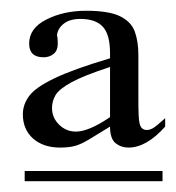

<svg xmlns="http://www.w3.org/2000/svg" viewBox="-20 -626 328 357"><path d="M287.1 -406.2V-390.6Q252.4 -351.6 218.8 -351.6Q205.1 -351.6 194.8 -359.9Q184.6 -368.2 184.6 -390.6Q158.7 -374.5 144.3 -366Q129.9 -357.4 118.7 -354.5Q107.4 -351.6 91.8 -351.6Q60.5 -351.6 41.5 -368.4Q22.5 -385.3 22.5 -413.6Q22.5 -431.6 34.2 -447.5Q45.9 -463.4 80.8 -480.2Q115.7 -497.1 184.6 -517.6V-526.9Q184.6 -562 171.1 -576.4Q157.7 -590.8 129.4 -590.8Q109.9 -590.8 98.6 -582Q87.4 -573.2 85.9 -560.5Q86.9 -557.1 87.2 -552.2Q87.4 -547.4 87.4 -544.4Q87.4 -532.2 79.8 -525.9Q72.3 -519.5 61 -519.5Q34.2 -519.5 34.2 -544.9Q34.2 -573.7 66.4 -589.8Q98.6 -606 140.1 -606Q182.6 -606 203.4 -595.7Q224.1 -585.4 230.7 -567.1Q237.3 -548.8 237.3 -523.4V-440.4Q237.3 -405.3 239.3 -397.9Q241.7 -384.3 252.9 -384.3Q258.3 -384.3 264.4 -387.7Q270.5 -391.1 287.1 -406.2ZM282.2 -289.1H25.9V-308.1H282.2ZM184.6 -408.2V-501.5Q135.3 -485.4 112.3 -472.7Q89.4 -460 83 -448.7Q76.7 -437.5 76.7 -425.3Q76.7 -407.2 89.8 -394.3Q103 -381.3 121.1 -381.3Q145 -381.3 184.6 -408.2Z"/></svg>

Font: Scheherazade New Rohingya
Style: Regular
Weight: 400
Designer: SIL International
Foundry: SIL International
Version: Version 3.000 ; LngRng